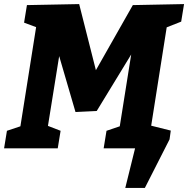

<svg xmlns="http://www.w3.org/2000/svg" viewBox="-27 -727 922 941"><path d="M875 -707 861 -621 790 -593 714 -111 810 -87 804 -44 683 194H587L635 0H481L495 -86L560 -108L616 -460L447 -183L343 -178L263 -452L208 -110L270 -86L256 0H-7L7 -86L73 -108L150 -594L91 -616L105 -702L361 -707L443 -383L624 -702Z"/></svg>

Font: Bitter Pro ExtraBold
Style: Italic
Weight: 800
Italic angle: -9°
Designer: Sol Matas, and Bitter project Authors
Foundry: Sol Matas
Version: Version 1.010